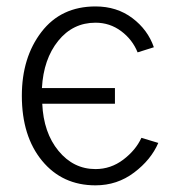

<svg xmlns="http://www.w3.org/2000/svg" viewBox="-20 -550 530 588"><path d="M46.9 -256.8Q46.9 -374 106.9 -452.1Q167 -530.3 272.5 -530.3Q337.9 -530.3 385.3 -494.6Q432.6 -459 451.2 -405.3L401.4 -389.6Q385.7 -428.7 351.1 -454.6Q316.4 -480.5 272.5 -480.5Q203.1 -480.5 158.2 -424.8Q113.3 -369.1 108.4 -280.3H332V-232.4H109.4Q113.3 -143.6 159.2 -87.9Q205.1 -32.2 272.5 -32.2Q319.3 -32.2 357.4 -61Q395.5 -89.8 413.1 -127.9L464.8 -112.3Q442.4 -60.5 390.6 -21.5Q338.9 17.6 272.5 17.6Q170.9 17.6 108.9 -57.6Q46.9 -132.8 46.9 -256.8Z"/></svg>

Font: Gothic A1 Light
Style: Regular
Weight: 300
Version: Version 2.50